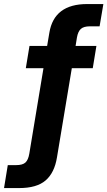

<svg xmlns="http://www.w3.org/2000/svg" viewBox="-98 -748 543 972"><path d="M390.1 -515.6 371.6 -402.8H265.6L190.4 48.8Q177.7 127 132.8 165.5Q87.9 204.1 -1 204.1H-77.6L-58.6 87.9H-16.1Q16.1 87.9 30.5 75Q44.9 62 50.3 30.3L122.1 -402.8H32.7L51.3 -515.6H140.6L151.9 -582.5Q175.8 -727.5 343.3 -727.5H425.3L406.2 -614.7H356.9Q326.2 -614.7 311.5 -601.8Q296.9 -588.9 291.5 -558.1L284.7 -515.6Z"/></svg>

Font: Inter Display
Style: Bold Italic
Weight: 700
Italic angle: -9.39999°
Designer: Rasmus Andersson
Foundry: rsms
Version: Version 4.000;git-a52131595